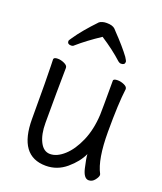

<svg xmlns="http://www.w3.org/2000/svg" viewBox="-138 -814 775 920"><g transform="rotate(20 250.0 -353.5)"><path d="M205 18Q67 18 67 -171Q67 -391 65 -440L64 -474Q65 -484 85 -484Q101 -484 118.5 -476Q136 -468 136 -456Q134 -340 134 -175Q134 -116 153 -79Q172 -42 205 -42Q240 -42 276 -74.5Q312 -107 337.5 -165.5Q363 -224 367 -301Q368 -318 368 -475Q368 -485 390 -485Q406 -485 423 -477.5Q440 -470 440 -458Q430 -383 430 -237Q430 -97 464 -34L465 -29Q465 -19 452.5 -3Q440 13 422 13Q397 13 386 -34Q375 -81 374 -103Q354 -59 308.5 -20.5Q263 18 205 18ZM122 -565Q103 -565 103 -581Q103 -585 114 -600Q147 -649 210 -715Q224 -725 247 -725Q277 -725 290 -712L301 -700Q354 -645 385 -603Q396 -586 396 -581Q396 -565 377 -565Q369 -565 362 -571Q315 -614 250 -656L249 -655Q184 -612 137 -571Q132 -565 122 -565Z"/></g></svg>

Font: LXGW WenKai Mono TC
Style: Regular
Weight: 400
Designer: LXGW / Fontworks Inc.
Foundry: LXGW / Fontworks Inc.
Version: Version 1.330